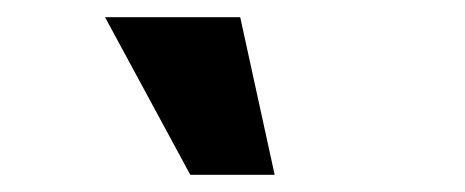

<svg xmlns="http://www.w3.org/2000/svg" viewBox="-20 -643 540 223"><path d="M201 -440 102 -623H259L299 -440Z"/></svg>

Font: Rokkitt Black
Style: Regular
Weight: 900
Designer: Vernon Adams
Foundry: Vernon Adams
Version: Version 3.103